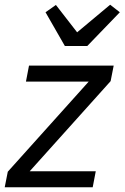

<svg xmlns="http://www.w3.org/2000/svg" viewBox="-25 -794 528 814"><path d="M368 0H-5L8 -66L351 -448H85L98 -516H457L444 -450L101 -68H381ZM345 -599H250L168 -742L212 -773L302 -657L442 -774L483 -742Z"/></svg>

Font: IBM Plex Sans Var
Style: Italic
Weight: 400
Italic angle: -11.31°
Designer: Mike Abbink, Paul van der Laan, Pieter van Rosmalen
Foundry: Bold Monday
Version: Version 1.001